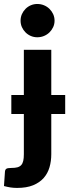

<svg xmlns="http://www.w3.org/2000/svg" viewBox="-44 -766 362 966"><path d="M76 -288V-515.5H214V-288H284V-192.5H214V10Q214 45 205 75.8Q196 106.5 175.8 129.5Q155.5 152.5 122.8 166Q90 179.5 42 179.5Q24 179.5 8.2 177Q-7.5 174.5 -24 170L-19 97Q-18 87 -11.8 83Q-5.5 79 13 79Q31.5 79 43.5 75.8Q55.5 72.5 62.8 64.5Q70 56.5 73 43.2Q76 30 76 10V-192.5H13V-288ZM230.5 -662Q230.5 -644.5 223.5 -629.5Q216.5 -614.5 204.8 -603Q193 -591.5 177.2 -585Q161.5 -578.5 143.5 -578.5Q126.5 -578.5 111.2 -585Q96 -591.5 84.5 -603Q73 -614.5 66.2 -629.5Q59.5 -644.5 59.5 -662Q59.5 -679.5 66.2 -694.8Q73 -710 84.5 -721.5Q96 -733 111.2 -739.5Q126.5 -746 143.5 -746Q161.5 -746 177.2 -739.5Q193 -733 204.8 -721.5Q216.5 -710 223.5 -694.8Q230.5 -679.5 230.5 -662Z"/></svg>

Font: Lato Heavy
Style: Regular
Weight: 800
Designer: Lukasz Dziedzic
Foundry: tyPoland Lukasz Dziedzic
Version: Version 2.007; 2014-02-27